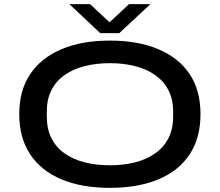

<svg xmlns="http://www.w3.org/2000/svg" viewBox="-20 -895 1061 927"><path d="M511 12Q375 12 277 -29Q179 -70 126 -149.5Q73 -229 73 -344Q73 -459 126 -537.5Q179 -616 277 -657.5Q375 -699 511 -699Q646 -699 744.5 -657.5Q843 -616 895.5 -537.5Q948 -459 948 -344Q948 -229 895.5 -149.5Q843 -70 744.5 -29Q646 12 511 12ZM511 -97Q576 -97 631.5 -111Q687 -125 728.5 -154Q770 -183 793 -227.5Q816 -272 816 -333V-356Q816 -416 793 -460Q770 -504 728.5 -533Q687 -562 631.5 -576Q576 -590 511 -590Q445 -590 389.5 -576Q334 -562 292.5 -533Q251 -504 228.5 -460Q206 -416 206 -356V-333Q206 -272 228.5 -227.5Q251 -183 292.5 -154Q334 -125 389.5 -111Q445 -97 511 -97ZM315 -875H415L537 -761H481L603 -875H706L556 -735H464Z"/></svg>

Font: Archivo Expanded Medium
Style: Regular
Weight: 500
Width: 7
Designer: Hector Gatti
Foundry: Omnibus-Type
Version: Version 2.001